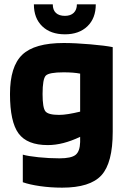

<svg xmlns="http://www.w3.org/2000/svg" viewBox="-20 -702 582 884"><path d="M26 0ZM266 162Q213 162 164.5 155Q116 148 85 137V10Q109 17 157.5 22Q206 27 254 27Q308 27 328 11Q348 -5 349 -48V-72Q309 -53 272 -43.5Q235 -34 200 -34Q105 -34 65.5 -87.5Q26 -141 26 -269Q26 -396 82.5 -450Q139 -504 273 -504Q326 -504 395.5 -498Q465 -492 499 -485V-95Q499 48 447 105Q395 162 266 162ZM273 -369Q206 -369 191 -354Q176 -339 176 -269Q176 -206 189 -189.5Q202 -173 252 -173Q271 -173 295.5 -177Q320 -181 349 -188V-363Q334 -366 315 -367.5Q296 -369 273 -369ZM334 -682H421Q421 -618 382.5 -581Q344 -544 279 -544Q213 -544 174.5 -581Q136 -618 136 -682H223Q223 -656 237.5 -642.5Q252 -629 279 -629Q305 -629 319.5 -643Q334 -657 334 -682Z"/></svg>

Font: Blinker
Style: Bold
Weight: 700
Designer: Juergen Huber
Foundry: supertype
Version: Version 1.015;PS 1.15;hotconv 1.0.88;makeotf.lib2.5.647800; 